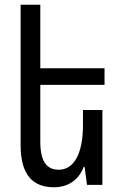

<svg xmlns="http://www.w3.org/2000/svg" viewBox="-20 -780 522 810"><path d="M412 -316H330V-252C330 -130 291 -64 228 -64C178 -64 150 -97 150 -183V-422H421V-492H150V-760H67V-167C67 -42 119 10 207 10C270 10 313 -23 333 -76H337L347 0H412Z"/></svg>

Font: Noto Sans Armenian Condensed
Style: Regular
Weight: 400
Width: 3
Designer: Monotype Design Team
Foundry: Monotype Imaging Inc.
Version: Version 2.008